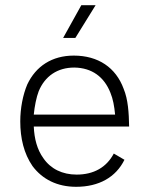

<svg xmlns="http://www.w3.org/2000/svg" viewBox="-20 -720 567 739"><path d="M348 -700H293L223 -574H270ZM275 -48C220 -48 175 -70 147 -111C123 -144 112 -186 110 -233H477C476 -286 473 -337 456 -378C426 -460 358 -506 264 -506C180 -506 118 -465 85 -395C68 -355 58 -303 58 -253C58 -188 72 -129 105 -81C143 -30 200 -1 273 -1C361 -1 426 -38 459 -105L418 -129C390 -76 341 -48 275 -48ZM129 -369C153 -427 201 -460 266 -460C334 -459 381 -424 405 -363C415 -339 420 -311 423 -279H110C113 -310 120 -346 129 -369Z"/></svg>

Font: Arthouse Owned Light
Style: Regular
Weight: 300
Designer: Jeremy Tribby
Foundry: Tribby Type
Version: Version 1.000;PS 001.000;hotconv 1.0.88;makeotf.lib2.5.64775